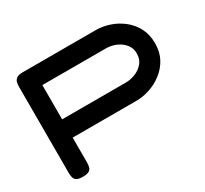

<svg xmlns="http://www.w3.org/2000/svg" viewBox="-141 -895 1186 1111"><g transform="rotate(-30 451.5 -340.0)"><path d="M120 9Q92 9 79.5 1Q67 -7 63.5 -21.5Q60 -36 60 -52V-629Q60 -645 64 -658.5Q68 -672 81 -680.5Q94 -689 121 -689H608Q653 -689 698.5 -674Q744 -659 782.5 -629Q821 -599 844.5 -555Q868 -511 868 -452Q868 -394 844.5 -350.5Q821 -307 782 -277Q743 -247 697.5 -232Q652 -217 607 -217H182V-51Q182 -35 178.5 -21Q175 -7 162 1Q149 9 120 9ZM182 -339H608Q639 -339 671 -351.5Q703 -364 725 -389.5Q747 -415 747 -454Q747 -489 726.5 -514.5Q706 -540 674 -554Q642 -568 607 -568H182Z"/></g></svg>

Font: Fredoka Expanded Medium
Style: Regular
Weight: 500
Width: 7
Designer: Ben Nathan
Foundry: Milena B. Brandão, Ben Nathan
Version: Version 2.001